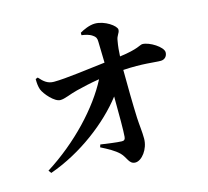

<svg xmlns="http://www.w3.org/2000/svg" viewBox="-112 -909 1155 1064"><g transform="rotate(-15 465.0 -377.0)"><path d="M226 -418C252 -418 284 -435 328 -446C365 -455 410 -466 462 -474C388 -330 239 -170 60 -57L72 -41C256 -106 422 -235 518 -360C519 -255 519 -160 516 -129C515 -115 508 -108 495 -109C464 -110 419 -117 375 -123L370 -108C411 -87 445 -69 471 -44C500 -15 501 24 538 24C574 24 618 -31 618 -92C618 -132 612 -171 610 -213C607 -284 605 -410 605 -489C718 -496 781 -484 819 -484C842 -484 857 -501 857 -523C857 -554 784 -600 744 -600C729 -600 715 -580 607 -566C608 -593 611 -625 616 -652C620 -685 637 -691 637 -712C637 -734 575 -778 519 -778C488 -778 451 -761 431 -749V-735C451 -732 474 -728 492 -715C507 -705 512 -696 512 -676L515 -555C416 -544 287 -525 217 -525C183 -525 161 -542 136 -571L123 -566C123 -540 125 -523 131 -505C142 -476 193 -417 226 -418Z"/></g></svg>

Font: GenRyuMin2 TW B
Style: Regular
Weight: 700
Version: Version 2.100;PS 2.1;hotconv 16.6.51;makeotf.lib2.5.65220 DE